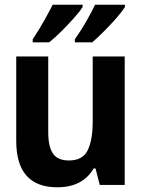

<svg xmlns="http://www.w3.org/2000/svg" viewBox="-20 -786 603 816"><path d="M224 10Q49 10 49 -187V-546H185V-224Q185 -163 205 -133.5Q225 -104 273 -104Q332 -104 353 -148Q374 -192 374 -270V-546H510V0H404L386 -70H378Q331 10 224 10ZM298 -619Q325 -657 348.5 -698.5Q372 -740 384 -766H511V-756Q499 -737 474.5 -709Q450 -681 422 -653Q394 -625 372 -606H298ZM119 -619Q145 -658 168 -699Q191 -740 204 -766H331V-756Q319 -737 294.5 -709.5Q270 -682 242 -654Q214 -626 189 -606H119Z"/></svg>

Font: Noto Sans Mono SemiCondensed
Style: Bold
Weight: 700
Width: 4
Designer: Monotype Design Team
Foundry: Monotype Imaging Inc.
Version: Version 2.014